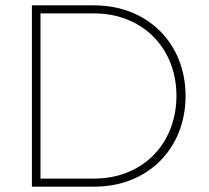

<svg xmlns="http://www.w3.org/2000/svg" viewBox="-20 -696 778 716"><path d="M99 0H333C531 0 672 -142 672 -338C672 -535 530 -676 331 -676H99ZM131 -30V-646H331C511 -646 638 -517 638 -339C638 -159 511 -30 331 -30Z"/></svg>

Font: MV Cash Thin
Style: Regular
Weight: 100
Designer: Rodrigo Fuenzalida
Foundry: fragTYPE
Version: Version 1.100;Glyphs 3.1.2 (3151)